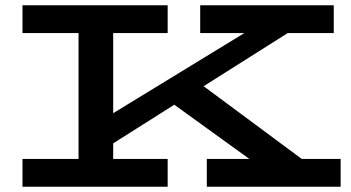

<svg xmlns="http://www.w3.org/2000/svg" viewBox="-20 -706 1327 726"><path d="M1268 -105V0H762V-105H923L639 -310L408 -164V-105H614V0H65V-105H277V-581H65V-686H614V-581H408V-278L904 -581H737V-686H1242V-581H1068L750 -380L1121 -105Z"/></svg>

Font: BioRhyme Expanded
Style: Bold
Weight: 700
Width: 7
Designer: Aoife Mooney
Foundry: Aoife Mooney Type
Version: Version 1.000